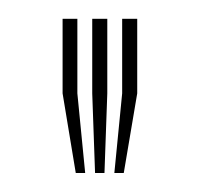

<svg xmlns="http://www.w3.org/2000/svg" viewBox="-20 -820 212 204"><path d="M101.5 -636.2 109.8 -720.8V-800H125.8V-720.8L111.5 -636.2ZM60.5 -636.2 46.5 -720.8V-800H62.2V-720.8L70.5 -636.2ZM81 -636.2 78 -720.8V-800H94V-720.8L91 -636.2Z"/></svg>

Font: Big Shoulders Inline Text Thin
Style: Regular
Weight: 400
Version: Version 2.002